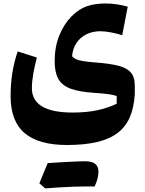

<svg xmlns="http://www.w3.org/2000/svg" viewBox="-20 -530 821 1085"><path d="M458.8 523.6Q473.8 523.6 484 523.8Q494.3 523.9 501.4 523.9Q508.5 523.9 514.3 524.3Q525.2 502 530.8 480.5Q536.3 459 536.3 440.1Q536.3 410.6 517.9 396Q499.5 381.3 461.3 381.3Q417.8 401.7 374.3 422.6Q330.9 443.5 288 464.3Q245.1 485 202.5 506Q211.1 513.3 219.5 520.7Q227.9 528 235.5 534.7Q270.7 531.7 312.3 529.1Q353.8 526.5 392.8 525.1Q431.8 523.6 458.8 523.6ZM235.5 534.7Q273.3 509.4 311 484.2Q348.6 459 386.1 433.2Q423.7 407.4 461.3 381.3Q447.3 381.3 422.4 382.2Q397.5 383.1 367.2 384.7Q336.9 386.2 306.1 388Q275.2 389.8 249.5 391.8Q237.6 420.1 226 448.4Q214.4 476.7 202.5 506Q211.1 513.3 219.5 520.7Q227.9 528 235.5 534.7ZM670.6 -330.9 701.8 -492.5Q670.2 -501.3 638.5 -505.9Q606.8 -510.4 574.9 -510.4Q550.3 -510.4 525.5 -507.2Q500.7 -504.1 479.2 -497.4Q427.6 -481.3 384.4 -437.7Q341.1 -394 315 -329.3Q288.9 -264.5 288.9 -184.2Q288.9 -123.4 308.5 -86.1Q328.1 -48.8 376.5 -29.9Q425 -11.1 511.1 -5.5Q565.1 -1.8 596 2.6Q627 7 639.6 13.5L639.3 56.5Q586.4 81.2 526.9 93.6Q467.3 106 390 106Q275.6 106 217.9 71.5Q160.2 36.9 160.2 -31.6Q160.2 -67.2 167.6 -110.8Q175.1 -154.5 188.3 -204.8L79.9 -239.4Q59.6 -179.2 49.7 -117.8Q39.9 -56.3 39.9 13.7Q39.9 154.3 118.7 221.8Q197.4 289.4 358.6 289.4Q458.3 289.4 529.1 272.5Q599.9 255.5 645.3 220.7Q690.8 185.9 713.9 131.8Q737 77.6 741.7 2.9V-47.2Q741.7 -95.4 718.3 -121.5Q694.8 -147.6 645.8 -159.4Q596.7 -171.2 519.7 -176.9Q473.8 -180.7 447.6 -185.1Q421.4 -189.6 408 -196Q394.7 -202.5 387.4 -212.4Q390.8 -254.7 411.6 -286.4Q432.5 -318 467.4 -335.8Q502.3 -353.5 548 -353.5Q572.8 -353.5 608.7 -346.6Q644.7 -339.7 670.6 -330.9Z"/></svg>

Font: Pinar FD VF
Style: Regular
Weight: 300
Designer: Amin Abedi
Version: Version 2.000